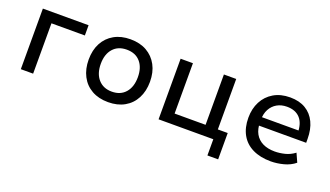

<svg xmlns="http://www.w3.org/2000/svg" viewBox="-62 -926 2545 1480"><g transform="rotate(20 1210.5 -186.5)"><path d="M95 0V-497H470V-413H196V0Z M813 9Q735 9 678.5 -23Q622 -55 591.5 -113.5Q561 -172 561 -249Q561 -327 591.5 -384.5Q622 -442 678.5 -474Q735 -506 812 -506Q890 -506 946 -474Q1002 -442 1033 -384.5Q1064 -327 1064 -249Q1064 -172 1033.5 -113.5Q1003 -55 946.5 -23Q890 9 813 9ZM812 -77Q883 -77 923.5 -123.5Q964 -170 964 -250Q964 -329 924 -375Q884 -421 812 -421Q741 -421 700.5 -375Q660 -329 660 -250Q660 -170 701 -123.5Q742 -77 812 -77Z M1674 133V0H1225V-497H1326V-84H1580V-497H1681V-83H1762V133Z M2147 9Q2061 9 1998.5 -21.5Q1936 -52 1903.5 -110Q1871 -168 1871 -249Q1871 -323 1901 -381Q1931 -439 1987.5 -472.5Q2044 -506 2122 -506Q2197 -506 2249 -475Q2301 -444 2328.5 -386.5Q2356 -329 2356 -250V-219H1947V-288H2288L2269 -268Q2269 -347 2231 -388.5Q2193 -430 2123 -430Q2077 -430 2042 -410Q2007 -390 1987 -353Q1967 -316 1967 -262V-250Q1967 -191 1989 -152Q2011 -113 2052 -93Q2093 -73 2150 -73Q2190 -73 2232.5 -83.5Q2275 -94 2312 -122L2344 -51Q2305 -19 2251.5 -5Q2198 9 2147 9Z"/></g></svg>

Font: Nunito Sans 7pt Medium
Style: Regular
Weight: 500
Designer: Vernon Adams
Foundry: Vernon Adams
Version: Version 3.101;gftools[0.9.27]